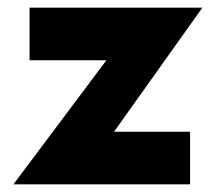

<svg xmlns="http://www.w3.org/2000/svg" viewBox="-20 -480 562 500"><path d="M257 -323H57V-460H507L277 -137H475V0H15Z"/></svg>

Font: Jost*
Style: Bold
Weight: 700
Version: Version 3.7